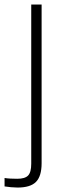

<svg xmlns="http://www.w3.org/2000/svg" viewBox="-79 -620 260 842"><path d="M-2 202.5Q-14.5 202.5 -31 201Q-47.5 199.5 -59 197.5V160.5Q-48 162.5 -33.5 163.2Q-19 164 -3.5 164Q30.5 164 44.2 149.8Q58 135.5 58 98V-600H103.5V95.5Q103.5 152.5 79 177.5Q54.5 202.5 -2 202.5Z"/></svg>

Font: Big Shoulders Stencil Display Light
Style: Regular
Weight: 300
Designer: Patric King
Foundry: XO Type Co
Version: Version 1.000